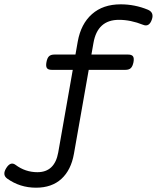

<svg xmlns="http://www.w3.org/2000/svg" viewBox="-70 -663 722 883"><path d="M287.6 -472.2 197.8 38.1Q181.6 128.9 102.1 128.9Q46.4 128.9 1.5 95.2Q-21.5 78.1 -41.5 110.4Q-60.5 141.1 -37.1 158.2Q21.5 200.2 95.7 200.2Q168 200.2 212.4 159.7Q256.8 119.1 270 44.4L359.9 -465.8Q378.4 -571.8 477.1 -571.8Q531.2 -571.8 588.4 -548.8Q616.2 -537.6 628.4 -573.2Q639.6 -605.5 610.4 -618.2Q550.3 -643.1 484.9 -643.1Q403.8 -643.1 353 -598.1Q302.2 -553.2 287.6 -472.2ZM180.2 -412.1Q163.6 -412.1 155.3 -404.1Q147 -396 143.6 -377Q140.1 -357.9 145.8 -349.9Q151.4 -341.8 168 -341.8H506.8Q523.4 -341.8 531.7 -349.9Q540 -357.9 543.9 -377Q547.4 -396 541.5 -404.1Q535.6 -412.1 519 -412.1Z"/></svg>

Font: Courier Prime Sans
Style: Regular
Weight: 300
Italic angle: -10°
Designer: Alan Dague-Greene
Foundry: Quote-Unquote Apps
Version: Version 3.23